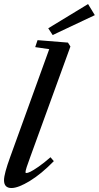

<svg xmlns="http://www.w3.org/2000/svg" viewBox="-20 -925 492 956"><path d="M242.2 -750.5 220.2 -784.2 418.5 -904.8 452.1 -849.6ZM37.1 11.2Q0 11.2 0 -27.8Q0 -59.1 31.2 -144.5L225.1 -680.2L155.3 -690.4L167 -725.1L318.4 -712.9L330.6 -693.4L130.9 -144Q106.9 -80.6 106.9 -67.4Q106.9 -63.5 111.8 -63.5Q117.7 -63.5 130.9 -69.6Q144 -75.7 171.6 -94.7Q199.2 -113.8 231.4 -142.1L248 -122.6Q186 -59.1 128.4 -23.9Q70.8 11.2 37.1 11.2Z"/></svg>

Font: Elstob 6pt SemiBold
Style: Italic
Weight: 600
Italic angle: -20°
Designer: Peter S. Baker
Version: Version 1.015